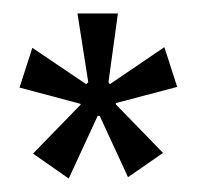

<svg xmlns="http://www.w3.org/2000/svg" viewBox="-20 -706 292 285"><path d="M82 -441 29 -478 100 -551 99 -552 9 -576 28 -635 108 -581 111 -584 95 -686H155L141 -584L143 -581L224 -636L243 -577L152 -553V-551L222 -479L170 -443L128 -534H125Z"/></svg>

Font: Bricolage Grotesque 72pt Condensed ExtraLight
Style: Regular
Weight: 250
Width: 3
Designer: Mathieu Triay
Foundry: Atelier Triay
Version: Version 1.001;gftools[0.9.33.dev8+g029e19f]